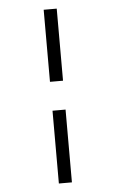

<svg xmlns="http://www.w3.org/2000/svg" viewBox="-53 -623 480 802"><g transform="rotate(-5 187.5 -221.5)"><path d="M161.1 142.6V-162.6H215.8V142.6ZM161.1 -283.7V-585.9H215.8V-283.7Z"/></g></svg>

Font: Harmattan
Style: Regular
Weight: 400
Designer: George W. Nuss III and SIL International
Foundry: SIL International
Version: Version 4.000